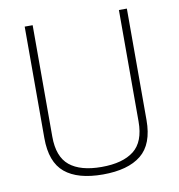

<svg xmlns="http://www.w3.org/2000/svg" viewBox="-80 -773 798 855"><g transform="rotate(-10 319.0 -345.5)"><path d="M124 -196Q124 -105 173 -65Q222 -25 317.5 -25Q413 -25 463.5 -64.5Q514 -104 514 -196V-700H550V-196Q550 -87 490.5 -39Q431 9 317.5 9Q204 9 146 -39Q88 -87 88 -196V-700H124Z"/></g></svg>

Font: Titillium Web
Style: Thin
Weight: 200
Version: Version 1.001;PS 57.000;hotconv 1.0.70;makeotf.lib2.5.55311